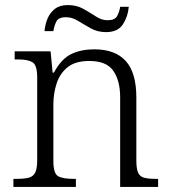

<svg xmlns="http://www.w3.org/2000/svg" viewBox="-20 -739 672 759"><path d="M33 0V-32H47Q76 -32 93.5 -36.5Q111 -41 119 -56.5Q127 -72 127 -105V-433Q127 -481 109 -492.5Q91 -504 53 -504H38V-536H180L188 -452H193Q223 -507 262 -525.5Q301 -544 353 -544Q435 -544 477 -498Q519 -452 519 -353V-105Q519 -72 526 -56.5Q533 -41 549.5 -36.5Q566 -32 595 -32H605V0H455V-354Q455 -420 428 -459Q401 -498 333 -498Q278 -498 247.5 -473.5Q217 -449 204 -409.5Q191 -370 191 -326V-102Q191 -54 209 -43Q227 -32 270 -32H280V0ZM399 -612Q366 -612 339 -627Q312 -642 288.5 -656.5Q265 -671 241 -671Q211 -671 202.5 -653.5Q194 -636 191 -616H156Q158 -641 167.5 -664.5Q177 -688 196.5 -703.5Q216 -719 248 -719Q283 -719 309.5 -704Q336 -689 359 -674Q382 -659 405 -659Q434 -659 443 -675.5Q452 -692 455 -712H489Q486 -674 466 -643Q446 -612 399 -612Z"/></svg>

Font: Noto Serif Sinhala Light
Style: Regular
Weight: 300
Designer: Jelle Bosma - Monotype Design Team
Foundry: Monotype Imaging Inc.
Version: Version 2.007; ttfautohint (v1.8.4.7-5d5b)